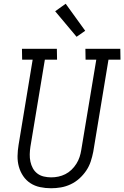

<svg xmlns="http://www.w3.org/2000/svg" viewBox="-20 -995 662 1023"><path d="M252 8Q222 8 193.5 2Q165 -4 142 -19Q119 -34 103.5 -57Q88 -80 80.5 -107Q73 -134 73.5 -163.5Q74 -193 79 -223L154 -677H98L97 -735H283L284 -677H219L142 -213Q139 -193 138.5 -173Q138 -153 142 -134Q146 -115 155 -98.5Q164 -82 179 -70.5Q194 -59 213.5 -54.5Q233 -50 253 -50Q272 -50 291 -54Q310 -58 328 -67Q346 -76 361 -90.5Q376 -105 387 -122.5Q398 -140 404 -158.5Q410 -177 413 -196L493 -677H436L435 -735H621L622 -677H558L477 -187Q472 -161 463.5 -135Q455 -109 439.5 -86Q424 -63 403 -44Q382 -25 356.5 -13Q331 -1 304.5 3.5Q278 8 252 8ZM388 -799 274 -935 330 -975 434 -831Z"/></svg>

Font: Iosevka Etoile Light
Style: Italic
Weight: 300
Italic angle: -9°
Designer: Belleve Invis
Foundry: Belleve Invis
Version: Version 22.1.2; ttfautohint (v1.8.4)